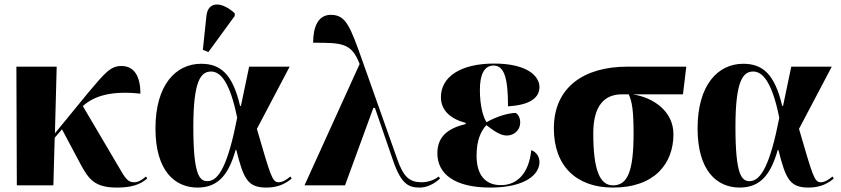

<svg xmlns="http://www.w3.org/2000/svg" viewBox="-20 -837 3799 867"><path d="M56 0H221L227 -215L260 -253L343 -97C381 -26 409 10 508 10C569 10 610 -1 645 -31L639 -40C621 -24 604 -14 586 -14C557 -14 546 -31 515 -85L354 -358C407 -406 488 -428 614 -414C614 -493 586 -539 528 -539C479 -539 454 -508 377 -417L228 -235L236 -536H54Z M921 -602 1040 -765V-777C985 -828 919 -836 912 -764L896 -612ZM872 10C970 10 1014 -55 1044 -160H1047C1080 -28 1099 10 1183 10C1242 10 1276 -13 1297 -31L1291 -40C1273 -24 1254 -14 1238 -14C1209 -14 1202 -43 1140 -255L1288 -536H1105L1068 -359H1064C1030 -505 974 -549 888 -549C775 -549 682 -455 682 -257C682 -65 770 10 872 10ZM917 -19C881 -19 853 -46 853 -264C853 -473 887 -514 933 -514C975 -514 1018 -469 1051 -305C1010 -96 969 -19 917 -19Z M1355 0H1538L1666 -350H1673L1756 -109C1793 -3 1827 10 1876 10C1905 10 1940 -5 1967 -31L1961 -40C1945 -27 1917 -14 1884 -14C1829 -14 1802 -38 1774 -118L1617 -561C1561 -719 1542 -770 1474 -770C1416 -770 1394 -715 1394 -644C1524 -644 1567 -644 1604 -548Z M2194 10C2353 10 2416 -50 2416 -105C2416 -127 2405 -149 2379 -159C2368 -51 2313 -1 2242 -1C2168 -1 2132 -51 2132 -134C2132 -207 2153 -246 2176 -272C2204 -251 2237 -225 2268 -225C2303 -225 2329 -251 2329 -283C2329 -305 2321 -318 2310 -327C2274 -327 2220 -310 2177 -285C2162 -308 2147 -358 2147 -431C2147 -498 2165 -541 2209 -541C2257 -541 2274 -484 2274 -357C2382 -363 2416 -401 2416 -444C2416 -492 2363 -550 2211 -550C2061 -550 1971 -491 1971 -398C1971 -339 2014 -300 2083 -282V-277C2009 -259 1955 -225 1955 -145C1955 -50 2035 10 2194 10Z M2748 10C2937 10 3021 -99 3021 -231C3021 -335 2930 -397 2837 -411H3064L3079 -536H2813C2618 -536 2481 -444 2481 -257C2481 -89 2581 10 2748 10ZM2748 0C2689 0 2659 -68 2659 -235C2659 -363 2712 -411 2788 -411H2819C2834 -379 2841 -339 2841 -234C2841 -61 2813 0 2748 0Z M3320 10C3418 10 3462 -55 3492 -160H3495C3528 -28 3547 10 3631 10C3690 10 3724 -13 3745 -31L3739 -40C3721 -24 3702 -14 3686 -14C3657 -14 3650 -43 3588 -255L3736 -536H3553L3516 -359H3512C3478 -505 3422 -549 3336 -549C3223 -549 3130 -455 3130 -257C3130 -65 3218 10 3320 10ZM3365 -19C3329 -19 3301 -46 3301 -264C3301 -473 3335 -514 3381 -514C3423 -514 3466 -469 3499 -305C3458 -96 3417 -19 3365 -19Z"/></svg>

Font: Noto Serif Display ExtraBold
Style: Regular
Weight: 800
Designer: Monotype Design Team
Foundry: Monotype Imaging Inc.
Version: Version 2.009